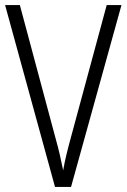

<svg xmlns="http://www.w3.org/2000/svg" viewBox="-20 -734 497 754"><path d="M457 -714H399L257 -189C245 -145 235 -105 228 -65C220 -105 211 -146 199 -188L58 -714H0L196 0H259Z"/></svg>

Font: Noto Sans Kannada Condensed Light
Style: Regular
Weight: 300
Width: 3
Designer: Jelle Bosma - Monotype Design Team
Foundry: Monotype Imaging Inc.
Version: Version 2.005